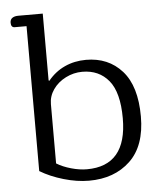

<svg xmlns="http://www.w3.org/2000/svg" viewBox="-52 -755 681 813"><g transform="rotate(-5 288.5 -349.0)"><path d="M87 -47V-663H37Q21 -663 21 -683Q21 -697 30.5 -703.5Q40 -710 56 -710H160V-426L163 -424Q193 -461 234.5 -480Q276 -499 325 -499Q420 -499 478 -434Q536 -369 536 -240Q536 -115 469 -51.5Q402 12 294 12Q243 12 186.5 -4.5Q130 -21 87 -47ZM459 -239Q459 -349 417.5 -399.5Q376 -450 305 -450Q268 -450 234.5 -433Q201 -416 181 -387.5Q161 -359 161 -325V-73Q187 -57 222.5 -47Q258 -37 289 -37Q459 -37 459 -239Z"/></g></svg>

Font: Maitree
Style: Regular
Weight: 400
Designer: CadsonDemak Team
Foundry: CadsonDemak
Version: Version 1.001